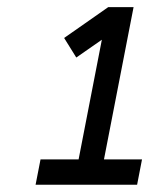

<svg xmlns="http://www.w3.org/2000/svg" viewBox="-20 -676 415 532"><path d="M197.8 -234.4 262.2 -565.9 191.4 -516.6 157.7 -570.8 279.8 -656.2H350.1L268.1 -234.4H373.5L359.9 -164.1H78.6L92.3 -234.4Z"/></svg>

Font: Lambda
Style: Italic
Weight: 400
Italic angle: -11°
Designer: GGBotNet
Version: 0.22